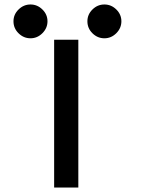

<svg xmlns="http://www.w3.org/2000/svg" viewBox="-20 -846 707 866"><path d="M374.2 -750Q374.2 -780.8 397.1 -803.3Q420 -825.8 450.8 -825.8Q481.7 -825.8 504.6 -803.3Q527.5 -780.8 527.5 -750Q527.5 -719.2 504.6 -696.2Q481.7 -673.3 450.8 -673.3Q420 -673.3 397.1 -695.8Q374.2 -718.3 374.2 -750ZM40.8 -750Q40.8 -780.8 63.8 -803.3Q86.7 -825.8 117.5 -825.8Q148.3 -825.8 171.2 -803.3Q194.2 -780.8 194.2 -750Q194.2 -719.2 171.2 -696.2Q148.3 -673.3 117.5 -673.3Q86.7 -673.3 63.8 -695.8Q40.8 -718.3 40.8 -750ZM224.2 0V-666.7H333.3V0Z"/></svg>

Font: 0xA000-Mono
Style: Mono-Bold
Weight: 700
Version: Version 0.1